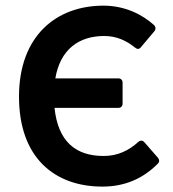

<svg xmlns="http://www.w3.org/2000/svg" viewBox="-20 -655 618 686"><path d="M473.6 -147.5C441.4 -118.2 401.4 -97.7 350.6 -97.7C250 -97.7 187.5 -149.4 174.8 -269.5H402.3C412.1 -269.5 418 -275.4 418 -285.2V-359.4C418 -369.1 412.1 -375 402.3 -375H177.7C195.3 -478.5 261.7 -526.4 352.5 -526.4C396.5 -526.4 431.6 -509.8 461.9 -485.4C469.7 -478.5 477.5 -478.5 483.4 -486.3L531.2 -543C537.1 -549.8 537.1 -558.6 530.3 -565.4C488.3 -603.5 425.8 -634.8 349.6 -634.8C181.6 -634.8 47.9 -527.3 47.9 -309.6C47.9 -89.8 176.8 11.7 345.7 11.7C425.8 11.7 490.2 -16.6 543 -69.3C550.8 -76.2 549.8 -85 543.9 -91.8L496.1 -146.5C489.3 -154.3 481.4 -154.3 473.6 -147.5Z"/></svg>

Font: Ed Sans Neue SemiBold
Style: Regular
Weight: 600
Designer: Stephen Hutchings
Version: Version 1.004;PS 001.004;hotconv 1.0.88;makeotf.lib2.5.64775